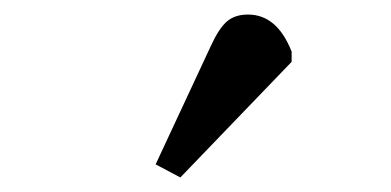

<svg xmlns="http://www.w3.org/2000/svg" viewBox="-20 -820 538 264"><path d="M228 -576 194 -594 270 -757Q281 -781 292 -790.5Q303 -800 321 -800Q361 -800 381 -749V-735Z"/></svg>

Font: Literata 12pt
Style: Italic
Weight: 400
Italic angle: -2°
Designer: Latin by Veronika Burian and Jose Scaglione. Greek by Irene Vlachou. Cyrillic by Vera Evstafieva
Foundry: TypeTogether
Version: Version 3.002